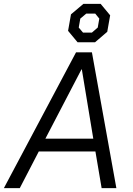

<svg xmlns="http://www.w3.org/2000/svg" viewBox="-44 -970 684 990"><path d="M348 -700H430L556 0H480L448 -189H156L58 0H-24ZM437 -255 378 -612H376L190 -255ZM307 -811 322 -896 386 -950H475L524 -891L509 -806L446 -752H356ZM430 -802 460 -828 468 -874 447 -900H401L370 -874L362 -828L384 -802Z"/></svg>

Font: Chakra Petch
Style: Italic
Weight: 400
Italic angle: -10°
Designer: Katatrad Aksorn Co.,Ltd.
Foundry: Cadson Demak Co.,Ltd.
Version: Version 1.000; ttfautohint (v1.6)